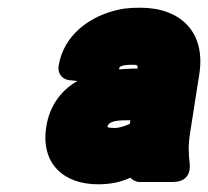

<svg xmlns="http://www.w3.org/2000/svg" viewBox="-20 -778 540 498"><path d="M289 -598C289 -601 287 -610 321 -610C337 -610 337 -610 337 -600H326C314 -600 301 -599 289 -598ZM181 -568C138 -544 108 -502 100 -449C85 -354 145 -300 234 -300C265 -300 292 -305 318 -317C324 -311 332 -306 342 -306H428C479 -306 472 -350 472 -354C469 -379 468 -402 473 -433L497 -586C514 -695 448 -758 344 -758C315 -758 295 -756 269 -748C213 -732 145 -688 132 -607C129 -588 141 -572 160 -570ZM306 -466H318L317 -457C305 -451 288 -446 278 -446C268 -446 262 -447 259 -448V-451C262 -459 271 -466 306 -466Z"/></svg>

Font: Asimov Print
Style: EIt
Weight: 500
Designer: Google
Version: Version 2.000980; 2014